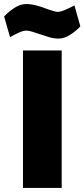

<svg xmlns="http://www.w3.org/2000/svg" viewBox="-63 -922 414 942"><path d="M49.7 0V-674.5H239.7V0ZM224.2 -732.6Q202.2 -732.6 177.2 -739.9Q152.1 -747.3 128.3 -755.7Q109.5 -762 93.4 -767Q77.3 -771.9 66.3 -771.9Q51.3 -771.9 27.3 -761Q3.3 -750 -13.7 -739.3L-42.7 -840.9Q-25.7 -860.7 4.8 -881.4Q35.3 -902.1 64.3 -902.1Q91.3 -902.1 119.3 -894.2Q147.3 -886.4 170.1 -877.1Q185.4 -872.2 198.8 -868Q212.2 -863.8 220.2 -863.8Q234.2 -863.8 259.2 -874.7Q284.2 -885.6 302.2 -895.3L331.2 -792.8Q314.2 -773.3 283.7 -752.9Q253.2 -732.6 224.2 -732.6Z"/></svg>

Font: TitilliumWeb ExtraLight
Style: Regular
Weight: 400
Designer: Mohamed Gaber, Accademia di Belle Arti di Urbino and others
Foundry: Kief Type Foundry, Accademia di Belle Arti di Urbino and others
Version: Version 3.000; ttfautohint (v1.8.2)